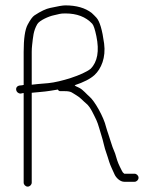

<svg xmlns="http://www.w3.org/2000/svg" viewBox="-20 -682 585 714"><path d="M98 -367V-489C98 -497.7 98.5 -506.2 99.5 -514.5C103.1 -544.7 103.7 -566.5 118.7 -592.3C126.8 -606.2 162.5 -621.8 180.1 -625.2C203.6 -629.9 201.6 -632 223.2 -632C265.9 -632 299.1 -619.3 322.9 -593.8C328 -588.3 333.2 -572.8 338.4 -547.5C349.8 -492.3 342.6 -451.8 316.8 -426C287.9 -403 205.1 -377.2 159.6 -372.8C127.9 -370.3 107.4 -368.3 98 -367ZM98 -3V-337C103.4 -337.7 113.7 -338.6 129.1 -339.9C157 -342.1 175.3 -345.9 195.2 -349C197.3 -345 200.3 -343 204 -343H220.8C246.7 -343 248.1 -336.5 264.5 -327.4C278.3 -319.8 289.1 -306.3 301.2 -296.5C316.8 -283.8 329.2 -254.1 338.4 -235.5C345.4 -221.3 353 -190.1 357.5 -177C363.2 -160.8 368.6 -130.6 375.2 -114L380.2 -99C382.2 -93 384.2 -86.7 386.1 -80.2C389.6 -68.1 401.4 -43.8 406.2 -33C411.2 -21.8 426 -6 442.2 -6H480.2C488.1 -6 495.2 -13.1 495.2 -21C495.2 -28.9 488.1 -36 480.2 -36H442.2C438 -38.8 435 -42.5 433.2 -47L425.7 -62C418 -77.4 412.9 -93.7 408.2 -111C400.8 -128.3 395.3 -143.1 391.8 -155.5C385 -179 380.5 -188.1 374.4 -209.8C366 -246.5 332 -306.7 312.4 -323C302.2 -331.5 289.8 -347.1 276.6 -354.4C266.6 -360 261.5 -360.2 257.6 -365C291.5 -376.2 316.2 -388.9 331.6 -403.1C356.5 -426.2 374.1 -468.1 367.2 -520C360.4 -570.9 350.8 -603.1 338.4 -616.5C332.5 -622.8 326.7 -628.7 320.8 -634C296.5 -652.7 264 -662 223.2 -662C213.5 -662 194.6 -658.8 166.5 -652.5C151.6 -649.5 131.6 -640.3 108.2 -624.8C101 -620.1 92.5 -608.5 82.7 -590C72.9 -571.6 68 -537.9 68 -489V-366C66 -366 64.4 -365.7 63 -365L53 -364C32.5 -360.6 37.8 -334 57 -334L66 -336H68V-3C68 4.9 75.1 12 83 12C90.9 12 98 4.9 98 -3Z"/></svg>

Font: MewTooHand
Style: Condensed
Weight: 400
Designer: Mew Too, Robert Jablonski
Version: Version 0.77